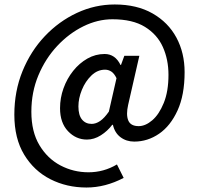

<svg xmlns="http://www.w3.org/2000/svg" viewBox="-20 -675 880 857"><path d="M366 162Q278 162 205 125Q132 88 88 15.5Q44 -57 44 -163Q44 -268 80.5 -357.5Q117 -447 180 -513.5Q243 -580 323.5 -617.5Q404 -655 492 -655Q591 -655 661 -615Q731 -575 767.5 -507Q804 -439 804 -353Q804 -251 772.5 -182Q741 -113 690 -78Q639 -43 579 -43Q544 -43 518 -62.5Q492 -82 484 -118H481Q460 -90 430 -71Q400 -52 368 -52Q319 -52 283.5 -89.5Q248 -127 248 -192Q248 -238 263.5 -281Q279 -324 306.5 -358.5Q334 -393 370 -413.5Q406 -434 447 -434Q494 -434 518 -385H520L535 -426H602L552 -207Q542 -163 552.5 -137.5Q563 -112 599 -112Q629 -112 659.5 -138Q690 -164 711 -215.5Q732 -267 732 -341Q732 -409 707 -465Q682 -521 627 -555Q572 -589 482 -589Q416 -589 352 -557.5Q288 -526 235.5 -470Q183 -414 151.5 -339Q120 -264 120 -176Q120 -87 156 -27Q192 33 250 63.5Q308 94 375 94Q443 94 502 59L532 119Q450 162 366 162ZM389 -122Q408 -122 427 -135Q446 -148 466 -177L500 -326Q490 -347 477 -355.5Q464 -364 449 -364Q415 -364 388 -338Q361 -312 345.5 -274Q330 -236 330 -200Q330 -161 346 -141.5Q362 -122 389 -122Z"/></svg>

Font: Source Sans Pro SemiBold
Style: Italic
Weight: 600
Italic angle: -11°
Designer: Paul D. Hunt
Foundry: Adobe Systems Incorporated
Version: Version 1.095;hotconv 1.0.109;makeotfexe 2.5.65596